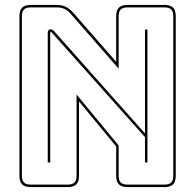

<svg xmlns="http://www.w3.org/2000/svg" viewBox="-20 -750 793 780"><path d="M201 -622 569 -208V-630H579V-90H569V-193L191 -617Q190 -618 188.5 -619Q187 -620 186 -620Q185 -620 184.5 -619Q184 -618 184 -617V-90H174V-619Q174 -625 178 -628Q182 -631 186 -631Q190 -631 193 -629Q196 -627 201 -622ZM255 0Q274 0 282.5 -8.5Q291 -17 291 -36V-366L462 -159V-36Q462 -17 470.5 -8.5Q479 0 498 0H648Q667 0 675.5 -8.5Q684 -17 684 -36V-684Q684 -703 675.5 -711.5Q667 -720 648 -720H498Q479 -720 470.5 -711.5Q462 -703 462 -684V-471L268 -693Q255 -708 241.5 -714Q228 -720 209 -720H105Q86 -720 77.5 -711.5Q69 -703 69 -684V-36Q69 -17 77.5 -8.5Q86 0 105 0ZM255 10H105Q81 10 70 -1Q59 -12 59 -36V-684Q59 -708 70 -719Q81 -730 105 -730H209Q231 -730 246 -723Q261 -716 276 -700L452 -499V-684Q452 -708 463 -719Q474 -730 498 -730H648Q672 -730 683 -719Q694 -708 694 -684V-36Q694 -12 683 -1Q672 10 648 10H498Q474 10 463 -1Q452 -12 452 -36V-155L301 -338V-36Q301 -12 290 -1Q279 10 255 10Z"/></svg>

Font: Bungee Outline
Style: Regular
Weight: 400
Designer: David Jonathan Ross
Foundry: David Jonathan Ross
Version: Version 1.001;PS 1.0;hotconv 1.0.72;makeotf.lib2.5.5900